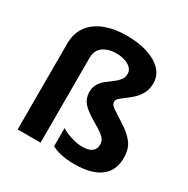

<svg xmlns="http://www.w3.org/2000/svg" viewBox="-173 -918 1058 1081"><g transform="rotate(30 355.5 -377.5)"><path d="M610 -606Q610 -569 596 -542Q582 -515 561 -495Q540 -475 519 -460Q498 -445 484 -432.5Q470 -420 470 -407Q470 -388 493 -372.5Q516 -357 572 -321Q621 -290 648.5 -254Q676 -218 676 -159Q676 -76 618.5 -33Q561 10 451 10Q358 10 303 -21V-139Q326 -123 366.5 -110Q407 -97 441 -97Q480 -97 501.5 -112Q523 -127 523 -157Q523 -175 516 -187.5Q509 -200 489.5 -215Q470 -230 431 -252Q370 -287 346 -316Q322 -345 322 -385Q322 -416 335.5 -438Q349 -460 369.5 -476Q390 -492 410.5 -507Q431 -522 444.5 -539Q458 -556 458 -580Q458 -611 426 -630Q394 -649 347 -649Q295 -649 261 -625Q227 -601 227 -551V0H78V-556Q78 -627 113.5 -673.5Q149 -720 210 -742.5Q271 -765 347 -765Q422 -765 481.5 -746.5Q541 -728 575.5 -692.5Q610 -657 610 -606Z"/></g></svg>

Font: Noto Sans Gurmukhi UI
Style: Bold
Weight: 700
Designer: Jelle Bosma - Monotype Design Team
Foundry: Monotype Imaging Inc.
Version: Version 2.004; ttfautohint (v1.8.4.7-5d5b)